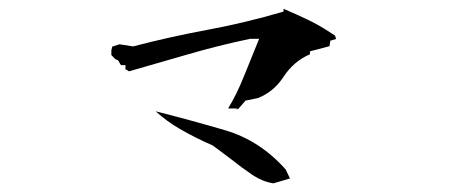

<svg xmlns="http://www.w3.org/2000/svg" viewBox="-20 -612 1040 441"><path d="M337.4 -356.4Q362.8 -333.5 392.1 -316.4Q430.2 -294.4 468.8 -277.8L511.2 -246.1Q535.6 -226.6 560.1 -210Q583 -194.8 607.9 -190.9L646 -202.1L636.2 -222.7Q576.7 -289.6 496.6 -313Q416.5 -336.4 337.4 -356.4ZM691.9 -487.3V-494.1L736.8 -505.9L738.8 -518.6L752 -522.5L749.5 -530.3L741.2 -535.6Q713.4 -554.2 686.5 -566.9Q659.7 -579.6 631.3 -591.8V-585.4Q541.5 -559.1 456.5 -543.5Q371.6 -527.8 285.6 -505.4L254.4 -510.3L237.8 -504.9L235.4 -494.6H235.8V-485.4L245.1 -476.1L251 -473.6L257.8 -462.4H268.1V-453.1L276.4 -448.2L412.1 -487.3Q480.5 -507.3 554.7 -522.9H575.2Q554.7 -472.7 543.2 -443.8Q531.7 -415 522.9 -397.5Q514.2 -379.9 503.9 -362.8H524.9L522 -360.8L527.3 -361.8L543.9 -380.9L572.3 -386.7Q608.4 -400.9 630.9 -435.1Q654.8 -471.7 691.9 -487.3Z"/></svg>

Font: Bakudai
Style: ExtraLight
Weight: 200
Version: Version 1.48